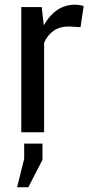

<svg xmlns="http://www.w3.org/2000/svg" viewBox="-20 -558 383 810"><path d="M319.8 -443.4 270.5 -446.3Q232.4 -446.3 206.3 -428.2Q180.2 -410.2 166 -377.4V0H69.8V-528.3H155.8L165 -451.2Q187.5 -492.2 220.5 -515.1Q253.4 -538.1 296.4 -538.1Q307.1 -538.1 316.9 -536.4Q326.7 -534.7 333 -532.7ZM159.2 116.2 99.6 231.9H52.2L82 111.8V47.9H159.2Z"/></svg>

Font: GeogebraSans
Style: Regular
Weight: 400
Designer: Google
Version: Version 1.100140; 2013